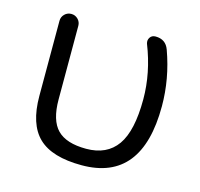

<svg xmlns="http://www.w3.org/2000/svg" viewBox="-83 -609 739 709"><g transform="rotate(15 286.0 -255.0)"><path d="M287 10Q173 10 121.5 -39.5Q70 -89 70 -197V-484Q70 -499 80.5 -509.5Q91 -520 106 -520Q121 -520 131.5 -509.5Q142 -499 142 -484V-203Q142 -123 176.5 -88Q211 -53 287 -53Q366 -53 405 -108Q444 -163 444 -284Q444 -385 404 -486Q400 -499 407 -509.5Q414 -520 428 -520Q467 -520 480 -484Q517 -382 517 -277Q517 10 287 10Z"/></g></svg>

Font: Rounded Mplus 1c
Style: Regular
Weight: 400
Version: Version 1.059.20150529